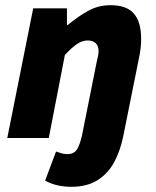

<svg xmlns="http://www.w3.org/2000/svg" viewBox="-20 -532 602 740"><path d="M254 188Q229 188 203 182.5Q177 177 154 164L196 52Q207 56 217.5 59Q228 62 240 62Q264 62 275.5 45.5Q287 29 296 -10L352 -290Q355 -304 357.5 -314.5Q360 -325 360 -334Q360 -355 349 -365.5Q338 -376 318 -376Q297 -376 277 -362.5Q257 -349 230 -320L168 0H8L108 -500H238V-436H242Q277 -466 317.5 -489Q358 -512 406 -512Q468 -512 496 -479.5Q524 -447 524 -382Q524 -366 522 -347Q520 -328 516 -310L454 -2Q443 50 420 93Q397 136 356.5 162Q316 188 254 188Z"/></svg>

Font: Source Sans 3 ExtraLight Black
Style: Italic
Weight: 900
Italic angle: -11°
Version: Version 3.052;hotconv 1.1.0;makeotfexe 2.6.0